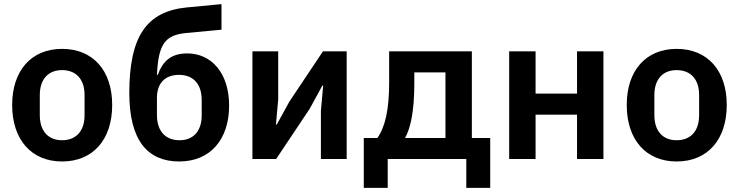

<svg xmlns="http://www.w3.org/2000/svg" viewBox="-20 -771 3583 931"><path d="M281 12C431 12 524 -94 524 -262C524 -429 431 -534 281 -534C132 -534 39 -429 39 -262C39 -94 132 12 281 12ZM281 -91C215 -91 173 -134 173 -213V-310C173 -388 215 -431 281 -431C348 -431 390 -388 390 -310V-213C390 -134 348 -91 281 -91Z M849 12C999 12 1091 -94 1091 -259C1091 -418 1004 -512 888 -512C812 -512 770 -477 745 -408H741C748 -556 779 -601 883 -611L1054 -627V-751L886 -735C691 -716 607 -595 607 -320C607 -87 698 12 849 12ZM851 -91C783 -91 741 -134 741 -214V-297C741 -366 779 -408 848 -408C916 -408 958 -365 958 -286V-211C958 -134 916 -91 851 -91Z M1204 0H1319L1482 -244L1543 -356H1547L1536 -233V0H1661V-522H1546L1383 -278L1322 -167H1318L1329 -289V-522H1204Z M1744 140H1860V0H2241V140H2357V-102H2268V-522H1867V-373C1867 -239 1848 -157 1810 -102H1744ZM1944 -102C1969 -146 1989 -225 1989 -367V-420H2140V-102Z M2449 0H2577V-215H2778V0H2906V-522H2778V-317H2577V-522H2449Z M3261 12C3411 12 3504 -94 3504 -262C3504 -429 3411 -534 3261 -534C3112 -534 3019 -429 3019 -262C3019 -94 3112 12 3261 12ZM3261 -91C3195 -91 3153 -134 3153 -213V-310C3153 -388 3195 -431 3261 -431C3328 -431 3370 -388 3370 -310V-213C3370 -134 3328 -91 3261 -91Z"/></svg>

Font: Braiins Sans SemiBold
Style: Regular
Weight: 600
Designer: Mike Abbink, Paul van der Laan, Pieter van Rosmalen, Jiri Chlebus, Lubos Buracinsky
Foundry: Bold Monday, Sudetype
Version: Version 1.000;hotconv 1.0.109;makeotfexe 2.5.65596